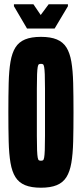

<svg xmlns="http://www.w3.org/2000/svg" viewBox="-20 -868 382 896"><path d="M171 8Q126 8 97 -4Q68 -16 52 -41.5Q36 -67 29 -108Q22 -149 20.5 -207.5Q19 -266 19 -344Q19 -422 20.5 -480.5Q22 -539 29 -580Q36 -621 52 -646.5Q68 -672 97 -684Q126 -696 171 -696Q216 -696 245 -684Q274 -672 290 -646.5Q306 -621 313 -580Q320 -539 321.5 -480.5Q323 -422 323 -344Q323 -266 321.5 -207.5Q320 -149 313 -108Q306 -67 290 -41.5Q274 -16 245 -4Q216 8 171 8ZM171 -118Q177 -118 180.5 -120Q184 -122 186 -132.5Q188 -143 189 -167Q190 -191 190 -234Q190 -277 190 -344Q190 -411 190 -454Q190 -497 189 -521Q188 -545 186 -555.5Q184 -566 180.5 -568Q177 -570 171 -570Q165 -570 161.5 -568Q158 -566 156 -555.5Q154 -545 153 -521Q152 -497 152 -454.5Q152 -412 152 -344Q152 -277 152 -234Q152 -191 153 -167Q154 -143 156 -132.5Q158 -122 161.5 -120Q165 -118 171 -118ZM106 -735 45 -839V-848H136L170 -798L207 -848H297V-839L235 -735Z"/></svg>

Font: Saira UltraCondensed Black
Style: Regular
Weight: 900
Width: 1
Designer: Hector Gatti with collaboration of the Omnibus-Type team
Foundry: Omnibus-Type
Version: Version 1.101